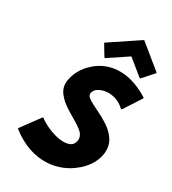

<svg xmlns="http://www.w3.org/2000/svg" viewBox="-268 -1284 1299 1446"><g transform="rotate(30 382.0 -561.0)"><path d="M182 -259 174 -252 58 -94 64 -87C274 77 486 35 607 -71L616 -78C672 -127 707 -189 716 -251C724 -311 707 -356 675 -393L669 -400C596 -485 452 -521 407 -568C401 -576 398 -585 399 -595C401 -609 408 -622 420 -634C470 -674 576 -686 659 -605L667 -612L764 -762L758 -769C564 -889 404 -858 307 -773L305 -772L298 -765C243 -717 209 -652 200 -588C194 -543 207 -507 234 -476L235 -475L241 -468C302 -397 423 -356 476 -299C490 -282 498 -262 495 -240C492 -221 484 -206 473 -195C409 -148 262 -197 182 -259ZM306 -982 298 -975 353 -884 359 -877 527 -989 665 -877 673 -884 754 -975 748 -982 549 -1144Z"/></g></svg>

Font: Hussar Woodtype
Style: BlkObl
Weight: 900
Foundry: Cannot Into Space Fonts
Version: Version 1.07